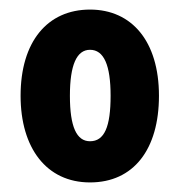

<svg xmlns="http://www.w3.org/2000/svg" viewBox="-20 -742 376 401"><path d="M312 -542C312 -656 255 -722 168 -722C79 -722 23 -655 23 -542C23 -433 77 -361 168 -361C259 -361 312 -430 312 -542ZM126 -542C126 -606 140 -638 168 -638C197 -638 211 -606 211 -542C211 -477 198 -447 168 -447C140 -447 126 -477 126 -542Z"/></svg>

Font: Noto Sans Arabic UI XCn XBd
Style: Regular
Weight: 800
Width: 2
Designer: Monotype Design Team, Nadine Chahine and Nizar Qandah
Foundry: Monotype Imaging Inc.
Version: Version 2.010